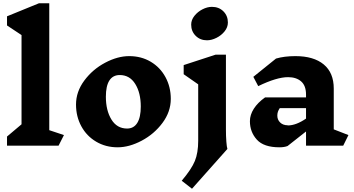

<svg xmlns="http://www.w3.org/2000/svg" viewBox="-20 -893 2169 1177"><path d="M339 0H23V-56L112 -131V-678L23 -737V-793L219 -873H282V-95L372 -65Z M1027 -287Q1027 -208 976 -139.5Q925 -71 848.5 -30.5Q772 10 701 10Q628 10 569.5 -24.5Q511 -59 478.5 -119Q446 -179 446 -252Q446 -331 497 -399.5Q548 -468 624.5 -508.5Q701 -549 772 -549Q846 -549 904 -514.5Q962 -480 994.5 -420Q1027 -360 1027 -287ZM629 -300Q629 -216 663 -160.5Q697 -105 759 -105Q800 -105 821.5 -139.5Q843 -174 843 -240Q843 -324 809 -378.5Q775 -433 714 -433Q672 -433 650.5 -399.5Q629 -366 629 -300Z M1374 20 1157 264 1094 215Q1154 144 1174.5 94Q1195 44 1195 -30V-376L1106 -438V-494L1302 -558H1365V-99Q1365 -59 1367.5 -25.5Q1370 8 1374 20ZM1377 -755Q1377 -726 1357 -701Q1337 -676 1307 -661Q1277 -646 1249 -646Q1207 -646 1179.5 -673.5Q1152 -701 1152 -742Q1152 -771 1172 -796Q1192 -821 1221.5 -836Q1251 -851 1279 -851Q1322 -851 1349.5 -823.5Q1377 -796 1377 -755Z M2084 0H1856V-87L1743 2Q1723 10 1693 10Q1597 10 1554.5 -37Q1512 -84 1512 -150Q1512 -189 1536 -226.5Q1560 -264 1605 -296H1856V-313Q1856 -368 1826 -394Q1796 -420 1746 -420Q1676 -420 1563 -365L1533 -422L1672 -534Q1723 -549 1791 -549Q1903 -549 1964.5 -498Q2026 -447 2026 -350V-100L2116 -65ZM1856 -166V-230H1695Q1687 -218 1683.5 -207.5Q1680 -197 1680 -184Q1680 -159 1697.5 -142Q1715 -125 1744 -125V-124Q1795 -124 1856 -166Z"/></svg>

Font: Inknut Antiqua
Style: Bold
Weight: 700
Designer: Claus Eggers Sørensen
Foundry: Claus Eggers Sørensen
Version: Version 1.003; ttfautohint (v1.8.2) -l 8 -r 50 -G 200 -x 14 